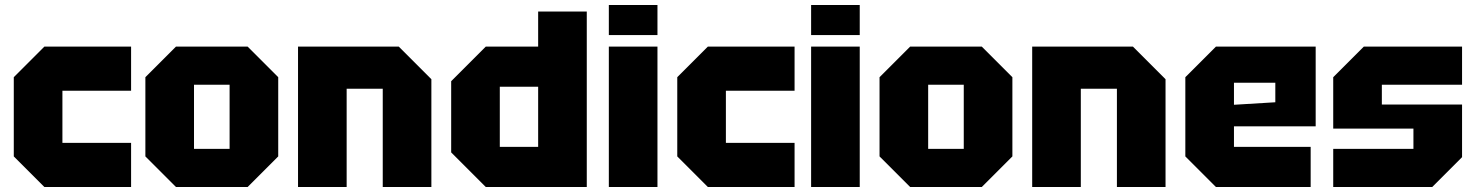

<svg xmlns="http://www.w3.org/2000/svg" viewBox="-20 -746 5888 766"><path d="M35 -122V-438L157 -560H503V-384H229V-176H503V0H157Z M560 -122V-438L682 -560H968L1090 -438V-122L968 0H682ZM754 -152H896V-408H754Z M1169 0V-560H1571L1701 -430V0H1507V-392H1363V0Z M2321 -700V0H1918L1780 -138V-422L1918 -560H2127V-700ZM1974 -160H2127V-400H1974Z M2409 0V-560H2603V0ZM2409 -606V-726H2603V-606Z M2682 -122V-438L2804 -560H3150V-384H2876V-176H3150V0H2804Z M3216 0V-560H3410V0ZM3216 -606V-726H3410V-606Z M3489 -122V-438L3611 -560H3897L4019 -438V-122L3897 0H3611ZM3683 -152H3825V-408H3683Z M4098 0V-560H4500L4630 -430V0H4436V-392H4292V0Z M4709 -122V-438L4831 -560H5229V-242H4903V-160H5209V0H4831ZM4903 -328 5068 -338V-416H4903Z M5299 0V-152H5619V-233H5299V-438L5421 -560H5813V-408H5493V-329H5813V-119L5694 0Z"/></svg>

Font: Tektur ExtraBold
Style: Regular
Weight: 800
Designer: Adam Jagosz
Foundry: Adam Jagosz
Version: Version 1.005;gftools[0.9.30]